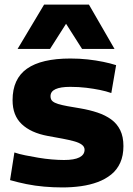

<svg xmlns="http://www.w3.org/2000/svg" viewBox="-20 -810 584 840"><path d="M24 -22 43 -143Q63 -136 90.5 -130.5Q118 -125 147.5 -120Q177 -115 206.5 -112.5Q236 -110 260 -110Q305 -110 327.5 -121.5Q350 -133 350 -155Q350 -168 338 -177Q326 -186 304 -192Q282 -198 253 -203.5Q224 -209 190 -215Q152 -222 123.5 -235Q95 -248 75 -267Q55 -286 45 -312Q35 -338 35 -372Q35 -465 98 -509.5Q161 -554 288 -554Q328 -554 364 -550Q400 -546 431.5 -539.5Q463 -533 488 -525L467 -403Q444 -411 417 -416.5Q390 -422 357.5 -426Q325 -430 287 -430Q245 -430 223 -420Q201 -410 201 -389Q201 -375 209.5 -367.5Q218 -360 234.5 -355Q251 -350 275.5 -345.5Q300 -341 331 -336Q372 -329 406.5 -317.5Q441 -306 466.5 -287.5Q492 -269 506 -240.5Q520 -212 520 -171Q520 -129 506 -98Q492 -67 466.5 -46.5Q441 -26 407.5 -13.5Q374 -1 334.5 4.5Q295 10 253 10Q213 10 173 6.5Q133 3 96 -4.5Q59 -12 24 -22ZM57 -596 173 -790H369L481 -596H339L269 -706L199 -596Z"/></svg>

Font: Georama SemiExpanded
Style: Bold
Weight: 700
Width: 6
Designer: Jean-Baptiste Levee
Foundry: Production Type
Version: Version 1.001